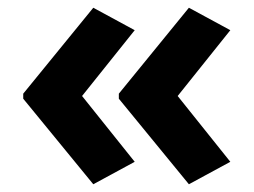

<svg xmlns="http://www.w3.org/2000/svg" viewBox="-20 -522 655 496"><path d="M40 -280 221 -502 328 -444 192 -274 328 -104 221 -46 40 -267ZM287 -280 468 -502 575 -444 439 -274 575 -104 468 -46 287 -267Z"/></svg>

Font: Noto Sans Tamil
Style: Bold
Weight: 700
Designer: Jelle Bosma - Monotype Design Team
Foundry: Monotype Imaging Inc.
Version: Version 2.004; ttfautohint (v1.8.4.7-5d5b)